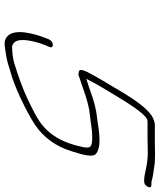

<svg xmlns="http://www.w3.org/2000/svg" viewBox="46 -714 657 788"><g transform="rotate(90 374.0 -319.5)"><path d="M737.8 -613H731.8C728.8 -613 725.8 -613 722.1 -614C704.7 -619 699.7 -619 667.3 -624C635.2 -630 597.2 -627 566.2 -627H493.2C484.2 -627 474.3 -624 465 -620C433.6 -606 394.1 -557 344.9 -471C327.4 -441 291.1 -383 274 -348C264.7 -328 264.2 -317 273.6 -315C283 -313 289 -313 293.9 -316C341.7 -331 397.2 -355 447.8 -360C488.1 -364 509 -370 542 -370C583 -370 588.8 -363 583.6 -334C567 -250 532.1 -190 476.4 -153C457.3 -140 426.2 -124 386.2 -105C346.2 -86 295.2 -67 235.5 -49C221.2 -45 199.3 -42 173 -41C167 -41 158.9 -44 152.4 -52C134.8 -72 146.4 -131 165.6 -179L172.7 -195C178.7 -214 150.3 -213 140.7 -192L135 -177C130.5 -166 127 -155 123.5 -144C101.8 -69 108.6 -24 145.8 -12C153.2 -10 163.2 -10 175.8 -12C219 -19 217.1 -16 272.8 -34C334.8 -50 437.6 -100 491.7 -135C544.1 -171 580.9 -221 600.4 -286C618.2 -339 623.3 -371 613.1 -383C602.6 -394 582.5 -400 555.5 -400C519.5 -400 499.6 -394 456 -389C430 -386 401.8 -379 372.7 -369C343.5 -359 321 -351 303.4 -346L303.7 -347C319.5 -381 355.8 -439 373 -468C409.3 -529 436.6 -568 457.6 -587C463.8 -594 470.8 -597 479.8 -597H552.8C559.8 -597 577.1 -598 603.1 -598C629.1 -598 653.1 -595 674.5 -590C696 -585 710.3 -583 717.3 -583H723.3C733.3 -583 740.9 -588 746.1 -598C751.2 -608 747.8 -613 737.8 -613Z"/></g></svg>

Font: MewTooHand
Style: UltIta
Weight: 400
Designer: Mew Too, Robert Jablonski
Version: Version 0.77